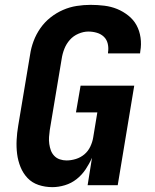

<svg xmlns="http://www.w3.org/2000/svg" viewBox="-20 -763 640 791"><path d="M196 8Q166 8 139 -1Q112 -10 93.5 -29.5Q75 -49 64.5 -75Q54 -101 50.5 -129Q47 -157 48.5 -186.5Q50 -216 55 -245L104 -538Q108 -566 118.5 -594Q129 -622 146.5 -647Q164 -672 188 -691Q212 -710 239.5 -722Q267 -734 296 -738.5Q325 -743 353 -743Q382 -743 410 -739.5Q438 -736 462.5 -726Q487 -716 508.5 -699Q530 -682 542.5 -659Q555 -636 559 -608Q563 -580 558 -552L557 -543H425V-547Q428 -565 424 -582.5Q420 -600 408 -611.5Q396 -623 379 -628Q362 -633 344 -633Q324 -633 303 -624Q282 -615 267.5 -598.5Q253 -582 245 -561.5Q237 -541 234 -520L185 -227Q183 -213 182 -198.5Q181 -184 183 -170Q185 -156 189.5 -143.5Q194 -131 203.5 -121Q213 -111 226.5 -106.5Q240 -102 254 -102Q273 -102 292.5 -108Q312 -114 327.5 -127Q343 -140 352 -159Q361 -178 364 -197L381 -300H293L312 -410H533L465 0H341L359 -113Q348 -88 332.5 -65Q317 -42 295.5 -25Q274 -8 247.5 0Q221 8 196 8Z"/></svg>

Font: Iosevka XBd Ex Obl
Style: Regular
Weight: 800
Width: 7
Italic angle: -9°
Monospace: yes
Designer: Belleve Invis
Foundry: Belleve Invis
Version: Version 32.5.0; ttfautohint (v1.8.4)